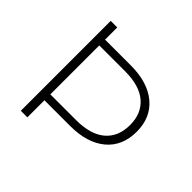

<svg xmlns="http://www.w3.org/2000/svg" viewBox="-171 -879 1057 1057"><g transform="rotate(45 357.5 -350.0)"><path d="M122 0V-700H173V-605H373Q505 -605 580 -542.5Q655 -480 655 -370Q655 -258 580 -195.5Q505 -133 373 -133H173V0ZM173 -179H373Q486 -179 544.5 -229Q603 -279 603 -370Q603 -460 544.5 -510Q486 -560 373 -560H173Z"/></g></svg>

Font: Montserrat Light
Style: Regular
Weight: 300
Designer: Julieta Ulanovsky
Foundry: Julieta Ulanovsky
Version: Version 9.000; ttfautohint (v1.8.4.7-5d5b)